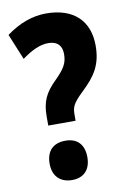

<svg xmlns="http://www.w3.org/2000/svg" viewBox="-84 -775 552 837"><g transform="rotate(-10 192.0 -356.5)"><path d="M105 -281V-241H226V-265C226 -300 230 -315 278 -361C337 -417 369 -463 369 -549C369 -657 303 -724 180 -724C120 -724 61 -703 3 -660L50 -546C94 -578 131 -595 167 -595C207 -595 227 -574 227 -536C227 -495 212 -472 170 -430C123 -384 105 -346 105 -281ZM82 -76C82 -20 115 11 167 11C218 11 249 -20 249 -76C249 -132 219 -163 167 -163C112 -163 82 -132 82 -76Z"/></g></svg>

Font: Noto Sans Arabic UI XCn XBd
Style: Regular
Weight: 800
Width: 2
Designer: Monotype Design Team, Nadine Chahine and Nizar Qandah
Foundry: Monotype Imaging Inc.
Version: Version 2.010